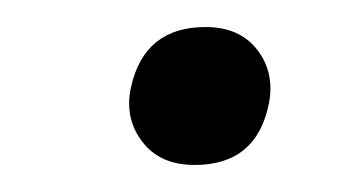

<svg xmlns="http://www.w3.org/2000/svg" viewBox="-20 -397 261 142"><path d="M124 -275Q98 -275 85 -292.5Q75.5 -305 75.5 -320.5Q75.5 -326.5 77 -333Q87 -377 132 -377Q157 -377 170 -360.5Q180 -348 180 -331.5Q180 -326.5 179 -321Q170 -275 124 -275Z"/></svg>

Font: Heraclito ExtraLight
Style: Italic
Weight: 200
Italic angle: -12°
Designer: Kostas Bartsokas (font) & Cristiano Sobral (main changes)
Foundry: Kostas Bartsokas (font) & Cristiano Sobral (main changes)
Version: Version 1.00;July 8, 2020;FontCreator 13.0.0.2655 64-bit